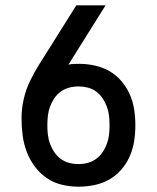

<svg xmlns="http://www.w3.org/2000/svg" viewBox="-20 -690 590 722"><path d="M275 12Q243 12 212 4.5Q181 -3 155 -21Q129 -39 110 -65Q91 -91 80 -120.5Q69 -150 65 -181.5Q61 -213 61 -245Q61 -281 69 -316.5Q77 -352 92.5 -384.5Q108 -417 127.5 -448Q147 -479 166 -509L267 -670H377L248 -464Q246 -460 243 -455.5Q240 -451 237 -447Q247 -449 257 -449.5Q267 -450 278 -450Q307 -450 336.5 -443.5Q366 -437 391.5 -422.5Q417 -408 436.5 -385Q456 -362 468 -335Q480 -308 484.5 -278.5Q489 -249 489 -219Q489 -189 484.5 -159.5Q480 -130 468 -102.5Q456 -75 436 -52Q416 -29 390 -14.5Q364 0 334.5 6Q305 12 275 12ZM275 -73Q293 -73 310 -77.5Q327 -82 341.5 -92.5Q356 -103 366 -118Q376 -133 382 -149.5Q388 -166 390 -183.5Q392 -201 392 -219Q392 -237 390 -254.5Q388 -272 382 -288.5Q376 -305 366 -320Q356 -335 342 -345.5Q328 -356 310.5 -360.5Q293 -365 276 -365Q258 -365 240.5 -360.5Q223 -356 208.5 -345.5Q194 -335 184 -320Q174 -305 168 -288.5Q162 -272 160 -254.5Q158 -237 158 -219Q158 -201 160 -183.5Q162 -166 168 -149.5Q174 -133 184 -118Q194 -103 208.5 -92.5Q223 -82 240 -77.5Q257 -73 275 -73Z"/></svg>

Font: Lode Dark Term
Style: Bold
Weight: 700
Monospace: yes
Designer: Belleve Invis
Foundry: Belleve Invis
Version: Version 29.2.0